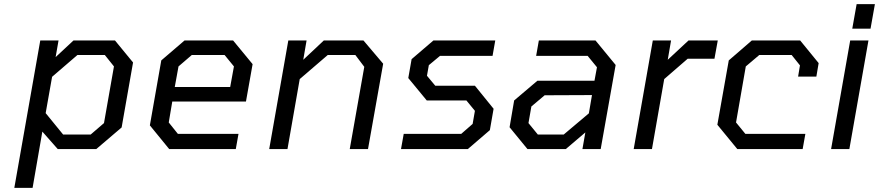

<svg xmlns="http://www.w3.org/2000/svg" viewBox="-20 -718 4235 925"><path d="M49 187 174 -523H262L248 -443L334 -523H534L621 -417L566 -104L444 0H258L184 -84L137 187ZM284 -70H417L481 -125L529 -398L485 -453H353L231 -348L200 -173Z M795 0 702 -114 757 -427 869 -523H1103L1197 -409L1165 -229H810L793 -128L837 -73H1129L1116 0ZM822 -299H1089L1107 -398L1062 -453H904L840 -398Z M1277 0 1369 -523H1457L1441 -430L1540 -523H1731L1826 -411L1753 0H1665L1735 -396L1692 -453H1559L1424 -337L1365 0Z M1912 0 1925 -73H2202L2257 -121L2268 -184L2227 -234H2036L1947 -342L1963 -433L2068 -523H2366L2353 -449H2100L2046 -404L2037 -353L2077 -305H2268L2358 -194L2340 -91L2234 0Z M2521 0 2435 -105 2457 -234 2569 -329H2844L2856 -394L2811 -449H2563L2576 -523H2849L2946 -405L2874 0H2786L2800 -80L2706 0ZM2571 -70H2696L2817 -172L2832 -260L2604 -259L2540 -205L2526 -125Z M3033 0 3125 -523H3213L3197 -430L3297 -523H3438L3422 -435H3293L3180 -337L3121 0Z M3532 0 3436 -117 3491 -427 3602 -523H3835L3924 -414L3913 -349H3825L3834 -403L3794 -453H3638L3573 -398L3526 -128L3571 -73H3860L3847 0Z M4086 -580 4107 -698H4195L4174 -580ZM3984 0 4076 -523H4164L4072 0Z"/></svg>

Font: Tomorrow
Style: Italic
Weight: 400
Italic angle: -10°
Designer: Tony de Marco, Monica Rizzolli
Foundry: Just in Type
Version: Version 2.002